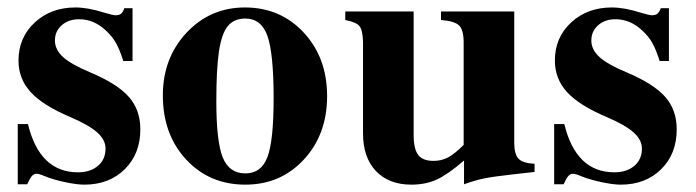

<svg xmlns="http://www.w3.org/2000/svg" viewBox="-20 -483 1873 517"><path d="M336.9 -318.8H312Q301.8 -350.6 292 -367.7Q282.2 -384.8 266.1 -399.9Q233.4 -431.2 192.9 -431.2Q164.6 -431.2 146.2 -415Q127.9 -398.9 127.9 -374Q127.9 -349.1 150.1 -329.1Q172.4 -309.1 223.1 -288.1Q295.9 -257.3 326.9 -222.2Q357.9 -187 357.9 -134.8Q357.9 -68.8 315.9 -27.3Q273.9 14.2 207 14.2Q186.5 14.2 154.5 7.3Q122.6 0.5 100.1 -8.8Q85.9 -15.1 78.1 -15.1Q71.3 -15.1 65.9 -9Q60.5 -2.9 53.2 13.2H27.8V-148.9H55.2Q86.9 -19 189.9 -19Q223.1 -19 243.7 -36.4Q264.2 -53.7 264.2 -83Q264.2 -106.4 241.7 -126.5Q219.2 -146.5 168.9 -168Q95.2 -199.2 62.5 -235.1Q29.8 -271 29.8 -319.8Q29.8 -381.8 73.5 -422.4Q117.2 -462.9 183.1 -462.9Q216.8 -462.9 259.8 -449.2Q284.2 -441.9 291 -441.9Q300.8 -441.9 305.9 -446Q311 -450.2 314.9 -460.9H336.9Z M639.6 -462.9Q734.9 -462.9 797.9 -395.3Q860.8 -327.6 860.8 -224.1Q860.8 -121.1 798.3 -53.5Q735.8 14.2 640.6 14.2Q543.9 14.2 481.2 -53.5Q418.5 -121.1 418.5 -226.1Q418.5 -326.7 482.2 -394.8Q545.9 -462.9 639.6 -462.9ZM640.6 -433.1Q609.9 -433.1 593.3 -412.6Q576.7 -392.1 569.6 -344.7Q562.5 -297.4 562.5 -210Q562.5 -102.1 579.8 -59.1Q597.2 -16.1 640.6 -16.1Q683.6 -16.1 700.2 -60.3Q716.8 -104.5 716.8 -217.8Q716.8 -338.9 700.2 -386Q683.6 -433.1 640.6 -433.1Z M1419.4 -42V-20L1358.9 -13.2Q1310.5 -7.8 1285.4 -2.9Q1260.3 2 1229.5 13.2V-50.8Q1186 -13.2 1156 0.5Q1126 14.2 1087.9 14.2Q1026.9 14.2 992.2 -22.5Q957.5 -59.1 957.5 -124V-371.1Q956.5 -401.9 948 -412.6Q939.5 -423.3 909.7 -429.2V-452.1H1093.8V-120.1Q1093.8 -82 1106 -65.9Q1118.2 -49.8 1147.5 -49.8Q1168.9 -49.8 1186.5 -59.1Q1204.1 -68.4 1228.5 -92.8V-371.1Q1228 -403.3 1215.8 -414.8Q1203.6 -426.3 1167.5 -429.2V-452.1H1364.7V-99.1Q1364.7 -67.9 1376.2 -55.7Q1387.7 -43.5 1419.4 -42Z M1781.2 -318.8H1756.3Q1746.1 -350.6 1736.3 -367.7Q1726.6 -384.8 1710.4 -399.9Q1677.7 -431.2 1637.2 -431.2Q1608.9 -431.2 1590.6 -415Q1572.3 -398.9 1572.3 -374Q1572.3 -349.1 1594.5 -329.1Q1616.7 -309.1 1667.5 -288.1Q1740.2 -257.3 1771.2 -222.2Q1802.2 -187 1802.2 -134.8Q1802.2 -68.8 1760.3 -27.3Q1718.3 14.2 1651.4 14.2Q1630.9 14.2 1598.9 7.3Q1566.9 0.5 1544.4 -8.8Q1530.3 -15.1 1522.5 -15.1Q1515.6 -15.1 1510.3 -9Q1504.9 -2.9 1497.6 13.2H1472.2V-148.9H1499.5Q1531.2 -19 1634.3 -19Q1667.5 -19 1688 -36.4Q1708.5 -53.7 1708.5 -83Q1708.5 -106.4 1686 -126.5Q1663.6 -146.5 1613.3 -168Q1539.6 -199.2 1506.8 -235.1Q1474.1 -271 1474.1 -319.8Q1474.1 -381.8 1517.8 -422.4Q1561.5 -462.9 1627.4 -462.9Q1661.1 -462.9 1704.1 -449.2Q1728.5 -441.9 1735.4 -441.9Q1745.1 -441.9 1750.2 -446Q1755.4 -450.2 1759.3 -460.9H1781.2Z"/></svg>

Font: Accordance
Style: Bold
Weight: 700
Version: Version 1.2 (build January 31, 2020) Miklal Software Solutio